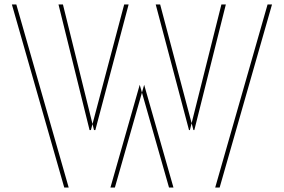

<svg xmlns="http://www.w3.org/2000/svg" viewBox="-20 -845 1279 865"><path d="M741.5 0H949.5L1185.5 -825H977.5L835.5 -259H831.5L681.5 -825H539.5L389.5 -259H383.5L243.5 -825H33.5L269.5 0H477.5L609.5 -463ZM761.5 0 629.5 -463 497.5 0H289.5L53.5 -825H263.5L403.5 -259H409.5L559.5 -825H701.5L851.5 -259H855.5L997.5 -825H1205.5L969.5 0Z"/></svg>

Font: Hussar Plate
Style: Regular
Weight: 700
Foundry: Cannot Into Space Fonts
Version: Version 0.798247